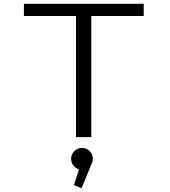

<svg xmlns="http://www.w3.org/2000/svg" viewBox="-20 -720 890 1008"><path d="M734.5 -700V-636H459.5V0H379V-636H105.5V-700ZM467.5 113Q467.5 128 460.5 141L408.5 268L368 252L395 169Q376.5 163.5 365 148.2Q353.5 133 353.5 113Q353.5 90 370.2 73.2Q387 56.5 410.5 56.5Q434 56.5 450.8 73.2Q467.5 90 467.5 113Z"/></svg>

Font: League Mono Wide Light
Style: Regular
Weight: 300
Width: 8
Designer: Tyler Finck
Foundry: The League of Moveable Type / Tyler Finck
Version: Version 2.210